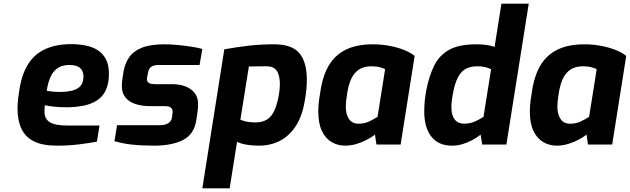

<svg xmlns="http://www.w3.org/2000/svg" viewBox="-20 -783 3412 1040"><path d="M288 6Q210 6 163.5 -17.5Q117 -41 96 -86Q75 -131 75 -194Q75 -222 78 -247.5Q81 -273 85 -297Q99 -385 134.5 -439Q170 -493 228.5 -518.5Q287 -544 366 -544Q405 -544 442 -537Q479 -530 507.5 -512.5Q536 -495 553 -463.5Q570 -432 570 -384Q570 -328 552 -292Q534 -256 501.5 -236.5Q469 -217 427 -209.5Q385 -202 338 -202Q301 -202 271 -205.5Q241 -209 223 -213Q222 -205 221.5 -195.5Q221 -186 221 -177Q221 -139 250 -121Q279 -103 346 -103H519L505 -16Q465 -8 408 -1Q351 6 288 6ZM300 -285Q346 -285 375.5 -293.5Q405 -302 418.5 -320.5Q432 -339 432 -368Q432 -400 413 -415.5Q394 -431 356 -431Q318 -431 293.5 -415Q269 -399 254.5 -368Q240 -337 233 -291Q247 -289 264.5 -287Q282 -285 300 -285Z M814 6Q781 6 751 4.5Q721 3 693 0Q665 -3 641.5 -8Q618 -13 600 -18L614 -105H848Q874 -105 890.5 -115Q907 -125 911 -144L914 -166Q915 -171 915 -173.5Q915 -176 915 -178Q915 -208 873 -208H793Q749 -208 714 -219.5Q679 -231 659.5 -255Q640 -279 640 -317Q640 -327 641 -338.5Q642 -350 644 -362L650 -400Q658 -442 680.5 -474Q703 -506 748.5 -524.5Q794 -543 871 -543Q903 -543 940.5 -539.5Q978 -536 1014 -530.5Q1050 -525 1076 -518L1061 -431H842Q813 -431 799.5 -421.5Q786 -412 782 -390L779 -375Q777 -368 776.5 -363Q776 -358 776 -354Q776 -341 786 -334Q796 -327 822 -327H912Q976 -327 1014.5 -298.5Q1053 -270 1053 -220Q1053 -210 1052.5 -199Q1052 -188 1050 -177L1043 -130Q1031 -55 971 -24.5Q911 6 814 6Z M1076 237 1195 -516Q1263 -528 1327 -535.5Q1391 -543 1465 -543Q1561 -543 1601.5 -495Q1642 -447 1642 -351Q1642 -326 1639.5 -299Q1637 -272 1632 -244Q1619 -159 1584.5 -104Q1550 -49 1498.5 -21.5Q1447 6 1382 6Q1348 6 1317 1Q1286 -4 1264 -15L1224 237ZM1365 -120Q1401 -120 1426 -135.5Q1451 -151 1466.5 -185Q1482 -219 1491 -272Q1493 -286 1494.5 -299.5Q1496 -313 1496 -326Q1496 -376 1479 -400Q1462 -424 1424 -424L1328 -423L1282 -134Q1296 -129 1308 -126Q1320 -123 1334 -121.5Q1348 -120 1365 -120Z M1850 6Q1810 6 1777 -13Q1744 -32 1724 -73Q1704 -114 1704 -179Q1704 -208 1708 -239Q1712 -270 1716 -291Q1729 -376 1763 -431.5Q1797 -487 1855.5 -515Q1914 -543 2000 -543Q2045 -543 2088 -535Q2131 -527 2167 -513Q2203 -499 2226 -480L2150 0H2019L2011 -54Q1997 -42 1971 -28Q1945 -14 1913.5 -4Q1882 6 1850 6ZM1922 -113Q1955 -113 1980.5 -125.5Q2006 -138 2025 -150L2066 -408Q2058 -413 2038.5 -418.5Q2019 -424 1992 -424Q1952 -424 1925.5 -407Q1899 -390 1883.5 -358Q1868 -326 1861 -280Q1857 -257 1855 -237.5Q1853 -218 1853 -206Q1853 -165 1870 -139Q1887 -113 1922 -113Z M2428 6Q2355 6 2316.5 -43Q2278 -92 2278 -180Q2278 -236 2289 -294Q2304 -371 2331.5 -427Q2359 -483 2412.5 -513Q2466 -543 2559 -543Q2586 -543 2611.5 -540Q2637 -537 2659 -529L2696 -763H2844L2723 0H2592L2583 -54Q2564 -38 2539 -24.5Q2514 -11 2486 -2.5Q2458 6 2428 6ZM2494 -113Q2526 -113 2551.5 -124.5Q2577 -136 2599 -150L2640 -408Q2626 -415 2608 -419.5Q2590 -424 2565 -424Q2531 -424 2505 -411Q2479 -398 2461 -365Q2443 -332 2432 -269Q2429 -252 2427 -236Q2425 -220 2425 -205Q2425 -170 2434.5 -150Q2444 -130 2459.5 -121.5Q2475 -113 2494 -113Z M2996 6Q2956 6 2923 -13Q2890 -32 2870 -73Q2850 -114 2850 -179Q2850 -208 2854 -239Q2858 -270 2862 -291Q2875 -376 2909 -431.5Q2943 -487 3001.5 -515Q3060 -543 3146 -543Q3191 -543 3234 -535Q3277 -527 3313 -513Q3349 -499 3372 -480L3296 0H3165L3157 -54Q3143 -42 3117 -28Q3091 -14 3059.5 -4Q3028 6 2996 6ZM3068 -113Q3101 -113 3126.5 -125.5Q3152 -138 3171 -150L3212 -408Q3204 -413 3184.5 -418.5Q3165 -424 3138 -424Q3098 -424 3071.5 -407Q3045 -390 3029.5 -358Q3014 -326 3007 -280Q3003 -257 3001 -237.5Q2999 -218 2999 -206Q2999 -165 3016 -139Q3033 -113 3068 -113Z"/></svg>

Font: Exo Thin
Style: Bold Italic
Weight: 700
Italic angle: -9°
Version: Version 2.000